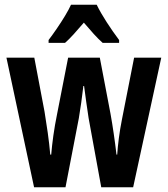

<svg xmlns="http://www.w3.org/2000/svg" viewBox="-20 -786 704 806"><path d="M352 -290Q347 -322 342 -358Q337 -394 333 -425H330Q326 -391 321 -355Q316 -319 311 -290L255 0H123L7 -544H124L167 -317Q174 -275 180.5 -228.5Q187 -182 191 -137H195Q198 -174 204 -217Q210 -260 220 -309L266 -544H399L444 -308Q451 -269 457.5 -224.5Q464 -180 469 -137H472Q474 -168 479 -206.5Q484 -245 492 -285L543 -544H657L539 0H405ZM386 -766Q402 -733 427.5 -693.5Q453 -654 480 -618V-606H411Q393 -622 373.5 -643.5Q354 -665 332 -691Q310 -665 289.5 -642.5Q269 -620 253 -606H184V-618Q200 -639 218.5 -666Q237 -693 253 -719.5Q269 -746 278 -766Z"/></svg>

Font: Noto Sans Bengali ExtraCondensed SemiBold
Style: Regular
Weight: 600
Width: 2
Designer: Joana Ranito - Universal Thirst; Jelle Bosma - Monotype Design Team
Foundry: Universal Thirst ehf.
Version: Version 3.000; ttfautohint (v1.8.4.7-5d5b)